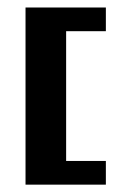

<svg xmlns="http://www.w3.org/2000/svg" viewBox="-20 -502 341 522"><path d="M49.4 0V-481.6H267.8V-417.2H159.8V-64.4H267.8V0Z"/></svg>

Font: Dhurjati
Style: Regular
Weight: 400
Designer: Purushoth Kumar Guthula
Foundry: Andhrapradesh Society for Knowledge Networks
Version: Version 1.0.5; ttfautohint (v1.2.25-373a) -l 7 -r 28 -G 50 -